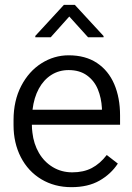

<svg xmlns="http://www.w3.org/2000/svg" viewBox="-20 -764 546 794"><path d="M344 -610 266.5 -695.7 189.8 -610H126V-615.5L244.2 -743.8H289.5L408.3 -615V-610ZM36 -246.5V-267.5Q36 -347.5 67.6 -408.4Q99.3 -469.3 151.5 -502.3Q203.8 -535.3 263.8 -535.3Q333.5 -535.3 381 -503.6Q428.5 -472 452.5 -415.9Q476.5 -359.7 476.5 -286.7V-248.2H111.8Q111.8 -232 114 -215.7Q119.3 -169 140.9 -131.8Q162.5 -94.5 198.4 -72.9Q234.3 -51.3 279 -51.3Q325.5 -51.3 359.6 -69.1Q393.8 -87 421.5 -123L467.3 -87.5Q438.8 -44 391.4 -17Q344 10 275.3 10Q205.5 10 150.9 -22.7Q96.3 -55.5 66.1 -114.1Q36 -172.7 36 -246.5ZM114.5 -310.3H401.5V-316.3Q399.2 -359.2 384.6 -394.7Q370 -430.2 339.6 -452.2Q309.3 -474.2 263.8 -474.2Q224 -474.2 192.4 -454.2Q160.8 -434.2 140.6 -397.4Q120.5 -360.5 114.5 -310.3Z"/></svg>

Font: FreesentationVF
Style: Regular
Weight: 400
Designer: glyphs from Roboto by Christian Robertson / Hangul glyphs from Noto Sans CJK(Source Han Sans) by Jang Soo-young and Kang
Foundry: PT&
Version: Version 2.001;Glyphs 3.3.1 (3343)